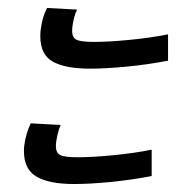

<svg xmlns="http://www.w3.org/2000/svg" viewBox="-20 -534 476 481"><path d="M81 -443Q81 -454 82 -460Q86 -492 98 -514L173 -510Q164 -491 161 -464Q159 -443 169 -436Q179 -429 215 -429Q251 -429 303.5 -434Q356 -439 401 -448V-382Q349 -372 296.5 -367Q244 -362 206 -362Q144 -362 112.5 -379.5Q81 -397 81 -443ZM40 -155Q40 -165 41 -171Q45 -200 57 -225L132 -221Q127 -210 123.5 -194Q120 -178 120 -168Q120 -151 131 -145.5Q142 -140 174 -140Q210 -140 262.5 -145Q315 -150 360 -159V-93Q308 -83 256 -78Q204 -73 166 -73Q103 -73 71.5 -91.5Q40 -110 40 -155Z"/></svg>

Font: FiraGO Book
Style: Italic
Weight: 350
Italic angle: -8°
Designer: bBox Type GmbH
Foundry: bBox Type GmbH
Version: Version 1.001